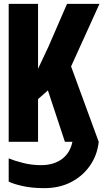

<svg xmlns="http://www.w3.org/2000/svg" viewBox="-20 -734 540 994"><path d="M25 0V-714H177V-378Q190 -407 204.5 -436.5Q219 -466 232 -495L327 -714H495L348 -390L491 0Q484 68 446.5 122.5Q409 177 348.5 208.5Q288 240 210 240Q143 240 94 228.5Q45 217 25 206V86Q54 98 99 109.5Q144 121 192 121Q258 121 300.5 89.5Q343 58 355 0H316L228 -266L177 -221V0Z"/></svg>

Font: Noto Sans Mono ExtraCondensed Black
Style: Regular
Weight: 900
Width: 2
Designer: Monotype Design Team
Foundry: Monotype Imaging Inc.
Version: Version 2.014